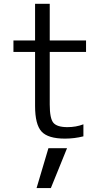

<svg xmlns="http://www.w3.org/2000/svg" viewBox="-20 -710 542 997"><path d="M238.3 -440.4V-167Q238.3 -94.7 257.3 -72.3Q276.4 -49.8 330.1 -49.8Q375 -49.8 413.1 -64.5V-2Q366.2 9.8 317.4 9.8Q229.5 9.8 195.8 -26.9Q162.1 -63.5 162.1 -160.2V-440.4H49.8V-500H162.1V-690.4H238.3V-500H426.8V-440.4ZM231.4 59.6H328.1L244.1 266.6H169.9Z"/></svg>

Font: Gen Shin Gothic Normal
Style: Regular
Weight: 300
Designer: [Source Han Sans]
Ryoko NISHIZUKA  (kana & ideographs); Paul D. Hunt (Latin, Greek & Cyrillic); Wenlong ZHANG  (bopomofo
Version: Version 1.002.20150607